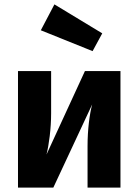

<svg xmlns="http://www.w3.org/2000/svg" viewBox="-20 -855 631 875"><path d="M166 -717 402 -622 446 -703 228 -835ZM529 -531H367L192 -151C203 -195 213 -268 213 -339V-531H62V0H223L400 -379C388 -334 379 -264 379 -189V0H529Z"/></svg>

Font: Fira Sans
Style: Bold
Weight: 700
Designer: Carrois Corporate & Edenspiekermann AG
Foundry: Carrois Corporate GbR & Edenspiekermann AG
Version: Version 4.203